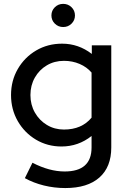

<svg xmlns="http://www.w3.org/2000/svg" viewBox="-20 -739 643 973"><path d="M310.8 214Q255.3 214 202.4 201Q149.5 187.9 106 163.8L144.5 85.7Q229.9 130 307.8 130Q444 130 444 8.3V-49.9Q377.1 3.4 291.5 3.4Q220.7 3.4 162.5 -31.1Q104.3 -65.7 70.1 -125.1Q35.9 -184.5 35.9 -257.4Q35.9 -330.3 70.3 -389.6Q104.7 -448.8 163.2 -483.2Q221.7 -517.7 294.7 -517.7Q377.8 -517.7 445.3 -465.7V-509.2H543.9V8.2Q543.9 107.5 483.6 160.7Q423.4 214 310.8 214ZM304 -82.5Q394.2 -82.5 444 -142.7V-371.3Q420.2 -399.2 383.5 -415Q346.8 -430.7 304.2 -430.7Q256 -430.7 217.5 -408Q179 -385.2 156.6 -345.8Q134.2 -306.3 134.2 -257.4Q134.2 -208.2 156.8 -168.5Q179.4 -128.8 218 -105.6Q256.5 -82.5 304 -82.5ZM300.2 -602Q275.2 -602 257.9 -619.2Q240.6 -636.3 240.6 -660.7Q240.6 -685.1 257.9 -702.3Q275.2 -719.4 300.2 -719.4Q325.3 -719.4 342.6 -702.3Q359.9 -685.1 359.9 -660.7Q359.9 -636.3 342.6 -619.2Q325.3 -602 300.2 -602Z"/></svg>

Font: Red Hat Display VF
Style: Regular
Weight: 300
Designer: Pentagram, MCKL
Foundry: Pentagram, MCKL
Version: Version 1.023